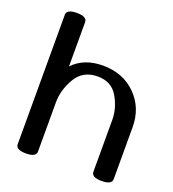

<svg xmlns="http://www.w3.org/2000/svg" viewBox="-127 -772 795 881"><g transform="rotate(20 271.0 -331.0)"><path d="M467.8 11.7Q418.5 11.7 418.5 -15.6V-268.6Q418.5 -325.7 387.2 -379.4Q356 -433.1 288.6 -433.1Q216.3 -433.1 182.1 -374.8Q147.9 -316.4 147.9 -255.4V-15.6Q147.9 11.7 98.6 11.7Q48.8 11.7 48.8 -15.6V-647Q48.8 -674.3 98.6 -674.3Q147.9 -674.3 147.9 -647V-431.2Q201.7 -488.3 294.4 -488.3Q392.1 -488.3 454.8 -426Q517.6 -363.8 517.6 -269V-15.6Q517.6 11.7 467.8 11.7Z"/></g></svg>

Font: Gayathri
Style: Bold
Weight: 700
Designer: Binoy Dominic <binoy.domenic@gmail.com>
Foundry: SMC
Version: Version 1.000